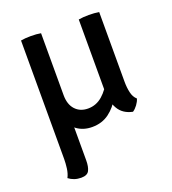

<svg xmlns="http://www.w3.org/2000/svg" viewBox="-131 -597 817 914"><g transform="rotate(-20 277.0 -140.0)"><path d="M114.5 -228V-159.5Q114.5 -112.5 131.8 -74Q149 -35.5 181 -13Q213 9.5 256.5 9.5Q306.5 9.5 342.8 -17.5Q379 -44.5 399.5 -85.5L394.5 -181.5Q373.5 -136 341.5 -108Q309.5 -80 268 -80Q228 -80 203.8 -106.2Q179.5 -132.5 179.5 -180V-228ZM474 -493.5Q463 -495.5 449.5 -496.5Q436 -497.5 422 -497.5Q408 -497.5 394.5 -496.5Q381 -495.5 370.5 -493.5V-125.5Q370.5 -77.5 392.2 -40Q414 -2.5 463 7.5Q475.5 -0.5 486.8 -15.8Q498 -31 502 -45.5Q485.5 -60 479.8 -85.5Q474 -111 474 -140.5ZM179.5 -493.5Q158.5 -497.5 128.5 -497.5Q114.5 -497.5 101.2 -496.5Q88 -495.5 78 -493.5V106.5Q78 128 74.8 153.2Q71.5 178.5 61.5 197.5Q74 207.5 90 213Q106 218.5 124.5 218.5Q155.5 218.5 165 199.8Q174.5 181 174.5 149V-79.5H179.5Z"/></g></svg>

Font: Signika
Style: Regular
Weight: 400
Designer: Anna Giedry
Foundry: Anna Giedry
Version: Version 2.001